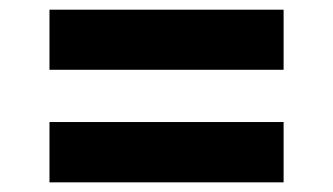

<svg xmlns="http://www.w3.org/2000/svg" viewBox="-20 -492 698 402"><path d="M83.6 -471.7H573.8V-345.9H83.6ZM83.6 -236.5H573.8V-110.2H83.6Z"/></svg>

Font: Intratopia Thin
Style: Regular
Weight: 100
Designer: Rasmus Andersson
Foundry: rsms
Version: Version 3.000;Glyphs 3.2.3 (3260)